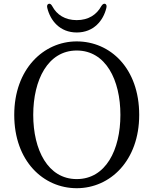

<svg xmlns="http://www.w3.org/2000/svg" viewBox="-20 -968 809 1011"><path d="M237 -948C229 -946 226 -938 229 -926C245 -860 295 -797 384 -797C474 -797 524 -860 540 -926C543 -938 540 -946 533 -948C526 -950 519 -945 513 -935C489 -891 446 -862 384 -862C322 -862 279 -891 256 -934C250 -945 244 -950 237 -948ZM55 -363C55 -120 208 23 384 23C561 23 713 -123 713 -363C713 -608 561 -750 384 -750C209 -750 55 -604 55 -363ZM155 -363C155 -547 232 -702 384 -702C537 -702 614 -547 614 -363C614 -179 537 -25 384 -25C232 -25 155 -179 155 -363Z"/></svg>

Font: 寒蝉锦书宋 Text
Style: Regular
Weight: 400
Designer: 寒蝉锦书宋{Warren} 思源宋体{Ryoko NISHIZUKA 西塚涼子 (kana & ideographs); Frank Grießhammer (Latin, Greek & Cyrillic); Wenlong ZHANG 
Foundry: Adobe & ChillType
Version: Version 2.000;Glyphs 3.1.1 (3135)